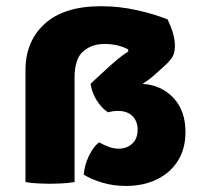

<svg xmlns="http://www.w3.org/2000/svg" viewBox="-20 -586 648 618"><path d="M385.5 12.5Q344 12.5 308 1.5Q272 -9.5 249.5 -24Q252 -54.5 266.2 -84.2Q280.5 -114 299 -128Q312.5 -120 328.8 -113.8Q345 -107.5 362 -107.5Q388 -107.5 405.5 -123.5Q423 -139.5 423 -169Q423 -195.5 406.5 -212.2Q390 -229 359 -229Q344 -229 327.5 -224.5Q306 -239 290.8 -263.8Q275.5 -288.5 271.5 -316.5L335.5 -375.5Q349.5 -388 361.2 -397.5Q373 -407 393 -420.5L392.5 -427Q359.5 -444.5 316.5 -444.5Q275 -444.5 247.5 -420.5Q220 -396.5 220 -335.5V0Q198.5 3.5 176.5 4.5Q154.5 5.5 141 5.5Q128.5 5.5 105.2 4.5Q82 3.5 62 0V-360Q62 -453 124 -509.5Q186 -566 305.5 -566Q363.5 -566 419.8 -553.5Q476 -541 519.5 -523.5Q530.5 -500.5 536.8 -479Q543 -457.5 543 -438.5Q543 -412 531.2 -397Q519.5 -382 507 -371.5L477.5 -345Q459.5 -329 439 -316Q499 -312.5 538 -271.2Q577 -230 577 -161Q577 -106.5 552.2 -67.8Q527.5 -29 484.2 -8.2Q441 12.5 385.5 12.5Z"/></svg>

Font: Signika SC
Style: Bold
Weight: 700
Designer: Anna Giedryś
Foundry: Anna Giedryś
Version: Version 2.000; ttfautohint (v1.8.3) -l 8 -r 50 -G 200 -x 9 -